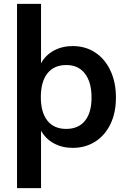

<svg xmlns="http://www.w3.org/2000/svg" viewBox="-20 -756 660 992"><path d="M579 -252Q579 -173 550.5 -114.5Q522 -56 471.5 -24Q421 8 356 8Q301 8 258 -15.5Q215 -39 192 -81V216H68V-736H192V-429Q215 -471 258 -494.5Q301 -518 356 -518Q421 -518 471.5 -485Q522 -452 550.5 -391.5Q579 -331 579 -252ZM453 -252Q453 -331 419 -375.5Q385 -420 323 -420Q259 -420 225 -377Q191 -334 191 -254Q191 -175 225 -132.5Q259 -90 322 -90Q385 -90 419 -132Q453 -174 453 -252Z"/></svg>

Font: Muli-Bold
Style: Bold
Weight: 700
Version: Version 2.000